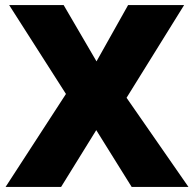

<svg xmlns="http://www.w3.org/2000/svg" viewBox="-20 -734 763 754"><path d="M720 0H497L358 -223L220 0H2L239 -365L16 -714H230L359 -493L483 -714H703L477 -350Z"/></svg>

Font: Noto Sans Telugu Black
Style: Regular
Weight: 900
Designer: Jelle Bosma - Monotype Design Team
Foundry: Monotype Imaging Inc.
Version: Version 2.005; ttfautohint (v1.8.4.7-5d5b)